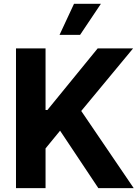

<svg xmlns="http://www.w3.org/2000/svg" viewBox="-20 -979 730 999"><path d="M63.2 -727.3H217V-406.6H226.6L488.3 -727.3H672.6L402.7 -401.6L675.8 0H491.8L292.6 -299L217 -206.7V0H63.2ZM289.8 -797.6 365.1 -959.2H505L396.7 -797.6Z"/></svg>

Font: Cannonade
Style: Bold
Weight: 700
Designer: Rasmus Andersson
Foundry: rsms
Version: Version 3.012;git-f93a4a705